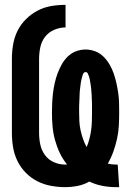

<svg xmlns="http://www.w3.org/2000/svg" viewBox="-20 -763 540 791"><path d="M457 8Q429 8 401 2.5Q373 -3 348 -15Q325 -2 299.5 3Q274 8 248 8Q219 8 189.5 2.5Q160 -3 133.5 -16.5Q107 -30 86 -51.5Q65 -73 52 -99.5Q39 -126 34 -155.5Q29 -185 29 -215V-520Q29 -550 34 -579.5Q39 -609 52 -635.5Q65 -662 86.5 -683.5Q108 -705 134.5 -719Q161 -733 190.5 -738Q220 -743 250 -743V-650Q226 -650 203 -640Q180 -630 165.5 -611Q151 -592 146 -568Q141 -544 141 -520V-215Q141 -191 146 -167.5Q151 -144 165 -124.5Q179 -105 201.5 -95Q224 -85 248 -85Q250 -85 252 -85Q254 -85 256 -86Q238 -108 226 -133.5Q214 -159 206.5 -186.5Q199 -214 196.5 -242.5Q194 -271 194 -299Q194 -319 195 -339.5Q196 -360 198.5 -380.5Q201 -401 205.5 -421Q210 -441 217 -460Q224 -479 234 -497Q244 -515 258.5 -529.5Q273 -544 292.5 -551.5Q312 -559 333 -559Q353 -559 372.5 -551.5Q392 -544 406.5 -529.5Q421 -515 431.5 -497Q442 -479 448.5 -460Q455 -441 459.5 -421Q464 -401 467 -380.5Q470 -360 470.5 -339.5Q471 -319 471 -299Q471 -272 469.5 -244.5Q468 -217 462 -190.5Q456 -164 447 -138.5Q438 -113 424 -89Q432 -87 440.5 -86Q449 -85 458 -85H465L471 8ZM337 -157Q344 -174 348.5 -191.5Q353 -209 355.5 -227Q358 -245 358.5 -263Q359 -281 359 -299Q359 -305 359 -311.5Q359 -318 359 -324Q359 -330 359 -336.5Q359 -343 358.5 -349Q358 -355 358 -361Q358 -367 357.5 -373.5Q357 -380 356.5 -386Q356 -392 355.5 -398.5Q355 -405 354 -411Q353 -417 352 -423Q351 -429 350 -435Q349 -441 347 -447Q345 -453 342 -459.5Q339 -466 333 -466Q326 -466 323 -459.5Q320 -453 318.5 -447Q317 -441 315.5 -435Q314 -429 313 -423Q312 -417 311.5 -411Q311 -405 310 -398.5Q309 -392 308.5 -386Q308 -380 308 -373.5Q308 -367 307.5 -361Q307 -355 307 -349Q307 -343 306.5 -336.5Q306 -330 306 -324Q306 -318 306 -311.5Q306 -305 306 -299Q306 -281 307 -262.5Q308 -244 312 -226Q316 -208 322 -190.5Q328 -173 337 -157Z"/></svg>

Font: Iosevka Heavy
Style: Regular
Weight: 900
Monospace: yes
Designer: Belleve Invis
Foundry: Belleve Invis
Version: Version 32.5.0; ttfautohint (v1.8.4)